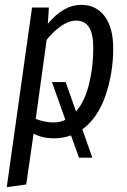

<svg xmlns="http://www.w3.org/2000/svg" viewBox="-20 -557 524 790"><path d="M445.8 -357.9Q445.8 -256.8 414.3 -164.3Q382.8 -71.8 318.8 -24.9L359.9 91.8H305.2L272 0Q239.3 12.2 201.2 12.2Q155.8 12.2 118.2 -6.8L87.9 202.1L7.8 212.9L111.8 -525.9H181.2L176.8 -459Q241.2 -537.1 314 -537.1Q375 -537.1 410.4 -490.5Q445.8 -443.8 445.8 -357.9ZM201.2 -53.2Q226.6 -53.2 249 -64L193.8 -219.2H250L293 -98.1Q328.6 -139.6 346.2 -210.4Q363.8 -281.2 363.8 -358.9Q363.8 -418 346.2 -445.1Q328.6 -472.2 293.9 -472.2Q263.7 -472.2 231.7 -450.2Q199.7 -428.2 171.9 -393.1L127 -67.9Q163.1 -53.2 201.2 -53.2Z"/></svg>

Font: Fira Sans Compressed Book
Style: Italic
Weight: 350
Width: 3
Italic angle: -8°
Designer: Carrois Corporate & Edenspiekermann AG
Foundry: Carrois Corporate GbR & Edenspiekermann AG
Version: Version 4.203;PS 004.203;hotconv 1.0.88;makeotf.lib2.5.64775